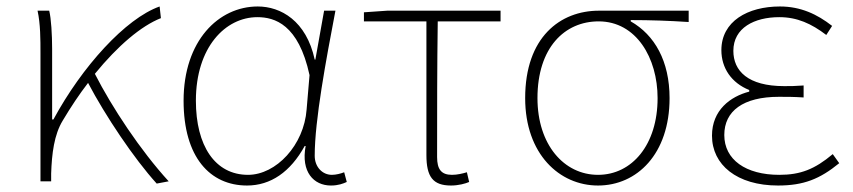

<svg xmlns="http://www.w3.org/2000/svg" viewBox="-20 -560 2634 593"><path d="M464 7 501 0C414 -95 326 -228 273 -332C344 -419 416 -480 477 -504L473 -540C368 -503 233 -354 145 -191H141V-409C141 -453 138 -503 132 -527H96C105 -486 105 -438 105 -396V0H138V-24C140 -85 147 -144 174 -188C199 -230 225 -269 252 -304C305 -203 394 -70 464 7Z M743 13C816 13 877 -29 921 -109H924C909 -29 949 13 1002 13C1025 13 1040 7 1051 2L1043 -28C1033 -24 1018 -20 1005 -20C976 -20 952 -44 952 -79C952 -188 987 -375 1016 -527H981L954 -376H952C926 -496 847 -540 776 -540C655 -540 547 -434 547 -249C547 -74 629 13 743 13ZM746 -20C644 -20 585 -110 585 -249C585 -414 676 -507 775 -507C828 -507 902 -485 936 -328L927 -222C919 -112 833 -20 746 -20Z M1373 13C1396 13 1418 7 1429 2L1422 -28C1409 -24 1392 -20 1376 -20C1343 -20 1330 -37 1330 -75C1330 -215 1330 -353 1332 -494H1526V-527H1176L1104 -522V-494H1297V-81C1297 -14 1317 13 1373 13Z M1827 13C1947 13 2048 -84 2048 -257C2048 -371 2002 -452 1928 -494V-498C1989 -498 2046 -496 2107 -492V-527H1830C1710 -527 1602 -445 1602 -257C1602 -84 1708 13 1827 13ZM1827 -20C1722 -20 1640 -113 1640 -257C1640 -413 1724 -494 1829 -494C1945 -494 2011 -381 2011 -257C2011 -113 1932 -20 1827 -20Z M2383 13C2462 13 2512 -7 2572 -56L2552 -84C2496 -37 2452 -20 2387 -20C2283 -20 2217 -67 2217 -143C2217 -217 2275 -261 2386 -261C2411 -261 2431 -261 2462 -259V-296C2435 -294 2422 -294 2402 -294C2290 -294 2245 -341 2245 -403C2245 -474 2310 -507 2387 -507C2442 -507 2486 -487 2532 -452L2550 -480C2504 -516 2453 -540 2389 -540C2289 -540 2208 -494 2208 -405C2208 -350 2239 -304 2294 -282V-277C2236 -262 2179 -220 2179 -141C2179 -51 2256 13 2383 13Z"/></svg>

Font: Noto Sans JP Thin
Style: Regular
Weight: 100
Designer: Ryoko NISHIZUKA 西塚涼子 (kana, bopomofo & ideographs); Paul D. Hunt (Latin, Greek & Cyrillic); Sandoll Communications 산돌커뮤니
Foundry: Adobe
Version: Version 2.004;hotconv 1.0.118;makeotfexe 2.5.65603